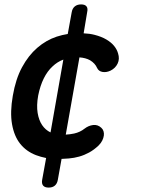

<svg xmlns="http://www.w3.org/2000/svg" viewBox="-20 -710 640 870"><path d="M305 -655Q308 -672 319 -681Q330 -690 347.5 -690Q365 -690 372 -681Q379 -672 375 -655L359 -559Q386 -558 409 -552Q440 -544 462 -531Q484 -518 497 -502Q510 -486 515 -468Q523 -443 513 -422Q503 -401 481 -390Q462 -381 444.5 -384Q427 -387 420 -402Q411 -423 388 -437Q368 -448 340 -450L278 -100Q297 -101 316 -105Q343 -111 363 -127Q381 -141 402 -143.5Q423 -146 439 -131Q446 -125 449 -115.5Q452 -106 450.5 -95.5Q449 -85 443.5 -73.5Q438 -62 427 -51Q406 -31 384 -19Q362 -7 339 -0.5Q316 6 292 8Q275 9 259 10L242 105Q239 122 228.5 131Q218 140 200.5 140Q183 140 175.5 131Q168 122 171 105L189 6Q164 1 143 -7Q99 -24 71.5 -58.5Q44 -93 34.5 -147.5Q25 -202 38 -276Q51 -352 80 -405.5Q109 -459 149 -493.5Q189 -528 237 -544Q262 -552 287 -556ZM267 -440Q240 -430 218 -409Q195 -388 178.5 -355Q162 -322 153 -277Q145 -232 150.5 -198.5Q156 -165 171 -143Q186 -121 209 -110Z"/></svg>

Font: Maple Mono SemiBold
Style: Italic
Weight: 600
Italic angle: -10°
Monospace: yes
Designer: subframe7536
Version: Version 7.000